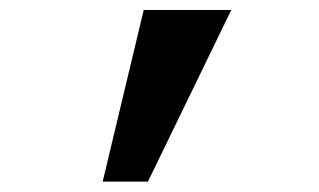

<svg xmlns="http://www.w3.org/2000/svg" viewBox="-20 -713 626 377"><path d="M181.6 -356.4 262.2 -693.4H434.1L270.5 -356.4Z"/></svg>

Font: Caskaydia Cove SemiBold
Style: Regular
Weight: 600
Monospace: yes
Designer: Aaron Bell
Foundry: Saja Typeworks
Version: Version 4.300; ttfautohint (v1.8.3)